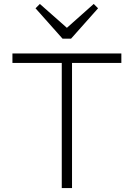

<svg xmlns="http://www.w3.org/2000/svg" viewBox="-20 -953 678 973"><path d="M293 0H345V-634H595V-682H43V-634H293ZM160 -911 297 -757H340L477 -911L455 -933L319 -812L182 -933Z"/></svg>

Font: MV Cash ExtraLight
Style: Regular
Weight: 200
Designer: Rodrigo Fuenzalida
Foundry: fragTYPE
Version: Version 1.100;Glyphs 3.1.2 (3151)